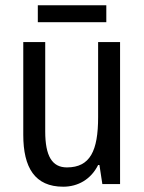

<svg xmlns="http://www.w3.org/2000/svg" viewBox="-20 -696 545 726"><path d="M382 -676H123V-612H382ZM434 -537H351V-253C351 -126 321 -63 233 -63C177 -63 151 -106 151 -199V-537H68V-186C68 -62 112 10 219 10C275 10 324 -18 351 -72H356L367 0H434Z"/></svg>

Font: Noto Sans Myanmar UI Condensed
Style: Regular
Weight: 400
Width: 3
Designer: Monotype Design Team
Foundry: Monotype Imaging Inc.
Version: Version 2.103